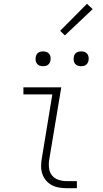

<svg xmlns="http://www.w3.org/2000/svg" viewBox="-20 -989 540 1009"><path d="M331 0Q310 0 289.5 -3.5Q269 -7 251.5 -16.5Q234 -26 221.5 -41Q209 -56 202.5 -75Q196 -94 196 -115.5Q196 -137 200 -158L255 -493H103V-530H302L239 -152Q235 -129 237.5 -106.5Q240 -84 253 -67.5Q266 -51 287.5 -44Q309 -37 331 -37H384V0ZM406 -641Q397 -641 388.5 -644Q380 -647 374.5 -654Q369 -661 367.5 -670.5Q366 -680 368 -690Q369 -696 372 -702Q375 -708 381 -712Q387 -716 393.5 -717.5Q400 -719 406 -719Q416 -719 424.5 -716Q433 -713 438.5 -706Q444 -699 445.5 -689.5Q447 -680 445 -670Q444 -664 440.5 -658Q437 -652 431.5 -648Q426 -644 419.5 -642.5Q413 -641 406 -641ZM206 -641Q197 -641 188.5 -644Q180 -647 174.5 -654Q169 -661 167.5 -670.5Q166 -680 168 -690Q169 -696 172 -702Q175 -708 181 -712Q187 -716 193.5 -717.5Q200 -719 206 -719Q216 -719 224.5 -716Q233 -713 238.5 -706Q244 -699 245.5 -689.5Q247 -680 245 -670Q244 -664 240.5 -658Q237 -652 231.5 -648Q226 -644 219.5 -642.5Q213 -641 206 -641ZM321 -803 296 -827 437 -969 467 -941Z"/></svg>

Font: Iosevka Curly Slab XLtObl
Style: Regular
Weight: 200
Italic angle: -9°
Monospace: yes
Designer: Belleve Invis
Foundry: Belleve Invis
Version: Version 11.1.0; ttfautohint (v1.8.3)